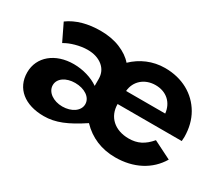

<svg xmlns="http://www.w3.org/2000/svg" viewBox="-97 -766 1182 1020"><g transform="rotate(30 494.0 -256.0)"><path d="M236 16C308 16 372 -11.5 463.5 -72C519 -14 590 16 674.5 16C786.5 16 877.5 -31.5 927.5 -116L817 -171.5C778.5 -126 740 -106.5 686.5 -106.5C600.5 -106.5 544.5 -158 544.5 -236H938C938.5 -250.5 939.5 -255 939.5 -262.5C939 -314.5 927.5 -360.5 904.5 -400.5C858 -480.5 774 -528 668.5 -528C593 -528 526 -498 476 -449.5C456.5 -472.5 429 -491.5 394 -506C359 -520.5 318.5 -528 273 -528C197.5 -528 129 -510.5 77.5 -472.5L127.5 -369C160 -389.5 217 -406 263.5 -406C301 -406 331.5 -396.5 355.5 -377.5C379 -358.5 391 -333 391 -301V-258.5C351.5 -286.5 294 -303.5 238 -303.5C125 -303.5 44.5 -237.5 44.5 -142C44.5 -44 119.5 16 236 16ZM549 -318.5C554 -380.5 603 -424 670 -424C736 -424 782 -383 789 -318.5ZM296 -77.5C241 -77.5 196 -108.5 196 -151C196 -192.5 239 -220.5 294 -220.5C351 -220.5 396.5 -191.5 396.5 -149C396.5 -107.5 352 -77.5 296 -77.5Z"/></g></svg>

Font: Spartan
Style: Bold
Weight: 700
Designer: Matt Bailey, Mirko Velimirovic
Foundry: Matt Bailey
Version: Version 1.003